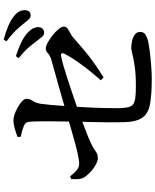

<svg xmlns="http://www.w3.org/2000/svg" viewBox="79 -924 842 1040"><g transform="rotate(-90 500.0 -404.0)"><path d="M842 -586Q830 -586 820 -598Q810 -610 796 -628Q782 -648 760.5 -672.5Q739 -697 705 -724L716 -739Q757 -726 789 -710.5Q821 -695 842 -676Q859 -660 866 -646Q873 -632 873 -618Q873 -604 865 -595Q857 -586 842 -586ZM592 -3Q507 -3 455.5 -12.5Q404 -22 381.5 -55.5Q359 -89 358 -159Q357 -194 357.5 -240Q358 -286 359 -332Q360 -378 361 -412Q361 -444 362 -481.5Q363 -519 363 -556Q363 -593 362.5 -622.5Q362 -652 360 -669Q359 -687 337.5 -696Q316 -705 279 -713L278 -730Q304 -740 326.5 -746Q349 -752 366 -752Q390 -752 417.5 -739.5Q445 -727 465 -711Q485 -695 485 -681Q485 -667 479 -657.5Q473 -648 467 -636Q461 -624 458 -606Q455 -586 451.5 -548Q448 -510 445 -462.5Q442 -415 439 -364Q436 -313 435 -265.5Q434 -218 434 -182Q435 -150 439 -131.5Q443 -113 455 -104Q467 -95 491 -92Q515 -89 554 -89Q619 -89 661.5 -95.5Q704 -102 727.5 -108Q751 -114 759 -114Q778 -114 798.5 -109.5Q819 -105 833 -94.5Q847 -84 847 -66Q847 -46 832.5 -37Q818 -28 798 -23Q775 -18 738.5 -13.5Q702 -9 663 -6Q624 -3 592 -3ZM585 -279Q631 -330 669 -382Q707 -434 729 -476Q734 -486 730.5 -491Q727 -496 716 -494Q698 -491 666.5 -482Q635 -473 598 -461Q561 -449 522.5 -436Q484 -423 451 -411.5Q418 -400 396 -392Q373 -384 345.5 -373.5Q318 -363 291 -352.5Q264 -342 242 -331Q222 -322 210.5 -313.5Q199 -305 188.5 -300Q178 -295 162 -295Q148 -295 125 -308Q102 -321 83 -340Q64 -359 56 -375Q50 -389 49.5 -405.5Q49 -422 50 -440L65 -445Q80 -426 96 -411Q112 -396 134 -396Q149 -396 182 -403Q215 -410 254.5 -421Q294 -432 330.5 -442.5Q367 -453 390 -460Q419 -468 461 -480.5Q503 -493 548 -505.5Q593 -518 632.5 -529Q672 -540 696 -547Q720 -554 731.5 -565.5Q743 -577 757 -577Q771 -577 790.5 -566Q810 -555 829.5 -539.5Q849 -524 862.5 -507.5Q876 -491 876 -479Q876 -467 865 -459Q854 -451 840 -444Q826 -437 815 -427Q788 -403 754.5 -374.5Q721 -346 682 -318Q643 -290 601 -264ZM936 -659Q923 -659 913 -671.5Q903 -684 887 -703Q873 -721 853 -741.5Q833 -762 796 -790L806 -805Q847 -794 878.5 -780.5Q910 -767 929 -752Q949 -737 957 -722Q965 -707 965 -691Q965 -676 957.5 -667.5Q950 -659 936 -659Z"/></g></svg>

Font: Noto Serif JP ExtraLight SemiBold
Style: Regular
Weight: 600
Version: Version 2.003-H1;hotconv 1.1.1;makeotfexe 2.6.0